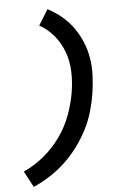

<svg xmlns="http://www.w3.org/2000/svg" viewBox="-64 -887 728 1094"><g transform="rotate(-5 300.0 -340.0)"><path d="M84 161 35 69Q98 41 152.5 -4.5Q207 -50 247.5 -107Q288 -164 311.5 -228Q335 -292 346 -356V-357Q356 -416 354 -475Q352 -534 333 -586.5Q314 -639 279 -682Q244 -725 195 -752L250 -841Q292 -819 329 -788.5Q366 -758 393.5 -719.5Q421 -681 440 -636Q459 -591 467 -542.5Q475 -494 473 -442.5Q471 -391 463 -340Q455 -289 440 -237.5Q425 -186 400 -137.5Q375 -89 342 -44Q309 1 268.5 39.5Q228 78 181 108.5Q134 139 84 161Z"/></g></svg>

Font: Iosevka Aile
Style: Bold Italic
Weight: 700
Italic angle: -9°
Designer: Belleve Invis
Foundry: Belleve Invis
Version: Version 28.0.1; ttfautohint (v1.8.4)